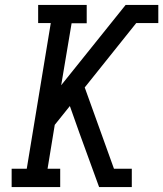

<svg xmlns="http://www.w3.org/2000/svg" viewBox="-20 -755 659 775"><path d="M27 0V-74H88L185 -662H134V-735H330V-661H269L227 -411L487 -735H619V-662H530L322 -402L440 -74H512V0H380L301 -217L262 -327L201 -251L172 -74H223V0Z"/></svg>

Font: Iosevka Slab Extended Oblique
Style: Regular
Weight: 400
Width: 7
Italic angle: -9°
Monospace: yes
Designer: Belleve Invis
Foundry: Belleve Invis
Version: Version 11.1.0; ttfautohint (v1.8.3)